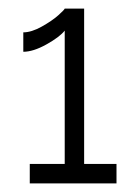

<svg xmlns="http://www.w3.org/2000/svg" viewBox="-20 -831 312 445"><path d="M250 -451V-406H49V-451H130V-760Q118 -745 87.5 -728Q57 -711 34 -711V-756Q53 -756 77 -769.5Q101 -783 115 -795.5Q129 -808 130 -811H175V-451Z"/></svg>

Font: Raleway-v4020
Style: Regular
Weight: 400
Designer: Matt McInerney, Pablo Impallari, Rodrigo Fuenzalida
Foundry: Matt McInerney, Pablo Impallari, Rodrigo Fuenzalida
Version: Version 4.020;PS 004.020;hotconv 1.0.88;makeotf.lib2.5.64775